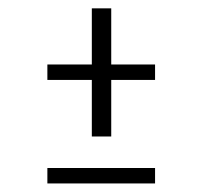

<svg xmlns="http://www.w3.org/2000/svg" viewBox="-20 -546 490 460"><path d="M200 -219V-354.5H93.5V-391.5H200V-526H246.5V-391.5H351.5V-354.5H246.5V-219ZM93.5 -143.5H351.5V-106.5H93.5Z"/></svg>

Font: League Mono Condensed UltraLight
Style: Regular
Weight: 200
Width: 1
Designer: Tyler Finck
Foundry: The League of Moveable Type / Tyler Finck
Version: Version 2.210